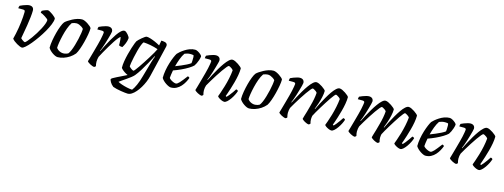

<svg xmlns="http://www.w3.org/2000/svg" viewBox="-15 -1271 5890 2242"><g transform="rotate(15 2930.0 -150.0)"><path d="M186 0Q175 0 158 -7Q141 -14 122 -25Q103 -36 86.5 -49Q70 -62 61 -75Q69 -106 76.5 -141Q84 -176 90 -212Q96 -248 100 -283Q104 -318 106.5 -350Q109 -382 109 -409Q109 -425 102 -429Q95 -433 82 -433H26Q26 -441 28.5 -450.5Q31 -460 34 -465Q50 -473 71 -481Q92 -489 112 -494.5Q132 -500 145 -500Q171 -500 184.5 -487Q198 -474 198 -449Q198 -417 192.5 -369Q187 -321 179 -270Q171 -219 162.5 -175Q154 -131 150 -104Q157 -97 167 -88.5Q177 -80 187.5 -75Q198 -70 204 -70Q214 -76 231.5 -96.5Q249 -117 270.5 -146.5Q292 -176 313 -210Q334 -244 351.5 -277.5Q369 -311 379.5 -339.5Q390 -368 390 -386Q390 -392 378.5 -401.5Q367 -411 350 -422Q333 -433 317.5 -441Q302 -449 293 -451Q293 -456 295 -464Q297 -472 299 -475Q307 -480 320.5 -485.5Q334 -491 347.5 -495.5Q361 -500 367 -500Q376 -500 392.5 -491Q409 -482 427 -469Q445 -456 457.5 -443.5Q470 -431 470 -425Q470 -397 453 -354.5Q436 -312 408.5 -264Q381 -216 348.5 -169.5Q316 -123 284 -84.5Q252 -46 225.5 -23Q199 0 186 0Z M617 0Q604 0 587.5 -7Q571 -14 553.5 -26Q536 -38 521.5 -52.5Q507 -67 499 -82Q499 -124 507.5 -173Q516 -222 528.5 -269.5Q541 -317 556 -355Q571 -393 585 -411Q595 -422 617 -437Q639 -452 666.5 -466.5Q694 -481 724 -490.5Q754 -500 781 -500Q795 -500 814 -492Q833 -484 852 -471.5Q871 -459 885 -446.5Q899 -434 902 -425Q902 -394 894 -348.5Q886 -303 873.5 -254Q861 -205 846 -163.5Q831 -122 816 -98Q790 -67 757 -45.5Q724 -24 687.5 -12Q651 0 617 0ZM668 -60Q676 -60 686 -61.5Q696 -63 707 -66.5Q718 -70 727 -75Q740 -90 753 -120.5Q766 -151 777.5 -190Q789 -229 798 -268.5Q807 -308 812 -341.5Q817 -375 817 -395Q807 -407 792.5 -416.5Q778 -426 762 -432.5Q746 -439 729 -439Q716 -439 702.5 -435.5Q689 -432 674 -426Q652 -394 636 -349.5Q620 -305 608.5 -257Q597 -209 590.5 -168Q584 -127 584 -104Q592 -92 605 -82Q618 -72 635 -66Q652 -60 668 -60Z M1059 0Q1050 0 1036 -5Q1022 -10 1008 -17.5Q994 -25 984 -33Q974 -41 972 -46Q977 -61 986 -94Q995 -127 1008 -172Q1021 -217 1034 -267Q1043 -298 1049.5 -329.5Q1056 -361 1060 -384Q1064 -407 1064 -414Q1064 -425 1056.5 -429Q1049 -433 1036 -433H982Q982 -441 984 -450Q986 -459 988 -465Q1004 -473 1025 -481Q1046 -489 1066.5 -494.5Q1087 -500 1100 -500Q1126 -500 1140 -487Q1154 -474 1154 -451Q1154 -442 1147.5 -418Q1141 -394 1132 -362Q1123 -330 1112.5 -297Q1102 -264 1092 -237.5Q1082 -211 1076 -199L1079 -196Q1096 -230 1116.5 -271Q1137 -312 1160.5 -352.5Q1184 -393 1207 -426.5Q1230 -460 1252 -480Q1274 -500 1292 -500Q1303 -500 1314.5 -491Q1326 -482 1336.5 -470Q1347 -458 1354 -446Q1361 -434 1361 -428Q1358 -394 1345 -363Q1332 -332 1317 -309Q1303 -309 1291.5 -312Q1280 -315 1275 -319Q1275 -329 1274.5 -348Q1274 -367 1272.5 -387Q1271 -407 1268 -418Q1260 -416 1242.5 -395Q1225 -374 1203 -340.5Q1181 -307 1158 -268Q1135 -229 1114 -192Q1093 -155 1079 -127Q1075 -113 1072.5 -98Q1070 -83 1070 -67Q1070 -53 1072 -39.5Q1074 -26 1077 -15Q1076 -12 1071.5 -7.5Q1067 -3 1059 0Z M1517 200Q1507 200 1484 197.5Q1461 195 1433.5 190.5Q1406 186 1380 180Q1354 174 1336 167Q1309 146 1296.5 123.5Q1284 101 1282 88Q1284 81 1301.5 70.5Q1319 60 1345.5 47Q1372 34 1402 19.5Q1432 5 1461 -10Q1441 -19 1422 -31.5Q1403 -44 1390 -56.5Q1377 -69 1375 -75Q1374 -112 1381.5 -156.5Q1389 -201 1400.5 -245.5Q1412 -290 1424 -327.5Q1436 -365 1445.5 -389Q1455 -413 1458 -417Q1464 -425 1477.5 -438.5Q1491 -452 1508 -466Q1525 -480 1539.5 -490Q1554 -500 1563 -500Q1581 -500 1608.5 -491.5Q1636 -483 1667 -469.5Q1698 -456 1727 -439L1738 -500Q1746 -500 1758.5 -499Q1771 -498 1783.5 -494.5Q1796 -491 1804 -482.5Q1812 -474 1812 -460Q1812 -459 1811.5 -455Q1811 -451 1810 -445L1721 -72Q1712 -33 1696 5.5Q1680 44 1659 79Q1638 114 1614 141.5Q1590 169 1565.5 184.5Q1541 200 1517 200ZM1556 142Q1577 116 1598 69Q1619 22 1637 -44L1691 -233Q1698 -256 1704.5 -275.5Q1711 -295 1715 -301L1710 -304Q1688 -262 1660 -211Q1632 -160 1603 -113Q1574 -66 1546 -32Q1534 -18 1510.5 0.5Q1487 19 1461 36.5Q1435 54 1413 69.5Q1391 85 1379 94Q1393 103 1424.5 114Q1456 125 1492.5 133Q1529 141 1556 142ZM1514 -76Q1518 -76 1532.5 -94Q1547 -112 1567.5 -141.5Q1588 -171 1611 -206.5Q1634 -242 1656 -277.5Q1678 -313 1695.5 -343.5Q1713 -374 1721 -392Q1674 -408 1628 -416.5Q1582 -425 1543 -427Q1532 -415 1520 -383.5Q1508 -352 1497.5 -311.5Q1487 -271 1478 -230Q1469 -189 1464 -157.5Q1459 -126 1459 -115Q1468 -102 1487 -89Q1506 -76 1514 -76Z M1985 0Q1975 0 1958.5 -7Q1942 -14 1924 -26Q1906 -38 1890.5 -53Q1875 -68 1866 -84Q1866 -129 1874.5 -177Q1883 -225 1896.5 -268.5Q1910 -312 1924.5 -346Q1939 -380 1950 -397Q1959 -408 1979 -425Q1999 -442 2026 -459.5Q2053 -477 2084 -488.5Q2115 -500 2148 -500Q2163 -500 2183 -489Q2203 -478 2218 -464Q2233 -450 2234 -441Q2231 -419 2223.5 -396Q2216 -373 2206 -353Q2196 -333 2187 -320Q2169 -302 2132.5 -279.5Q2096 -257 2050.5 -236Q2005 -215 1959 -199Q1953 -167 1950 -144Q1947 -121 1946 -105Q1953 -94 1968 -84Q1983 -74 2000.5 -67Q2018 -60 2030 -60Q2039 -60 2049 -67Q2059 -74 2072.5 -88Q2086 -102 2103 -124Q2120 -146 2144 -177Q2152 -177 2158.5 -172.5Q2165 -168 2167 -163Q2158 -138 2142.5 -109.5Q2127 -81 2104.5 -56Q2082 -31 2052.5 -15.5Q2023 0 1985 0ZM1970 -253Q2004 -266 2037 -280Q2070 -294 2099 -308.5Q2128 -323 2146 -337Q2148 -348 2148.5 -360Q2149 -372 2149 -382Q2150 -396 2149.5 -409Q2149 -422 2145 -433Q2136 -435 2126.5 -436Q2117 -437 2107 -437Q2089 -437 2071.5 -433Q2054 -429 2038 -422Q2016 -390 1999 -344.5Q1982 -299 1970 -253Z M2358 0Q2349 0 2335 -5Q2321 -10 2307 -17.5Q2293 -25 2283 -33Q2273 -41 2271 -46Q2276 -61 2285 -94Q2294 -127 2307 -172Q2320 -217 2333 -267Q2342 -298 2348.5 -329.5Q2355 -361 2359 -384Q2363 -407 2363 -414Q2363 -425 2355.5 -429Q2348 -433 2335 -433H2281Q2281 -441 2283 -450Q2285 -459 2287 -465Q2303 -473 2324 -481Q2345 -489 2365.5 -494.5Q2386 -500 2399 -500Q2425 -500 2439 -487Q2453 -474 2453 -451Q2453 -442 2446.5 -418Q2440 -394 2431 -362Q2422 -330 2411.5 -297Q2401 -264 2391 -237.5Q2381 -211 2375 -199L2379 -195Q2396 -229 2417.5 -269.5Q2439 -310 2463 -350.5Q2487 -391 2511.5 -425Q2536 -459 2558.5 -479.5Q2581 -500 2599 -500Q2614 -500 2633 -491Q2652 -482 2671 -469.5Q2690 -457 2703.5 -444.5Q2717 -432 2718 -426Q2718 -389 2710 -343.5Q2702 -298 2689.5 -252.5Q2677 -207 2664.5 -167.5Q2652 -128 2642.5 -101.5Q2633 -75 2631 -70L2643 -63Q2653 -72 2669 -92Q2685 -112 2702 -135.5Q2719 -159 2729 -176Q2739 -176 2745.5 -171.5Q2752 -167 2754 -163Q2748 -142 2734.5 -114.5Q2721 -87 2702.5 -60.5Q2684 -34 2665 -17Q2646 0 2631 0Q2616 0 2597.5 -8Q2579 -16 2564 -26.5Q2549 -37 2546 -45Q2551 -57 2563.5 -93Q2576 -129 2591 -178.5Q2606 -228 2617 -281Q2628 -334 2632 -380Q2626 -390 2615 -398.5Q2604 -407 2593 -412.5Q2582 -418 2576 -418Q2570 -418 2552.5 -397.5Q2535 -377 2511.5 -343.5Q2488 -310 2463 -271Q2438 -232 2415.5 -194.5Q2393 -157 2378 -130Q2373 -116 2370.5 -100Q2368 -84 2368 -69Q2368 -56 2370 -43Q2372 -30 2376 -15Q2375 -12 2370.5 -7.5Q2366 -3 2358 0Z M2931 0Q2918 0 2901.5 -7Q2885 -14 2867.5 -26Q2850 -38 2835.5 -52.5Q2821 -67 2813 -82Q2813 -124 2821.5 -173Q2830 -222 2842.5 -269.5Q2855 -317 2870 -355Q2885 -393 2899 -411Q2909 -422 2931 -437Q2953 -452 2980.5 -466.5Q3008 -481 3038 -490.5Q3068 -500 3095 -500Q3109 -500 3128 -492Q3147 -484 3166 -471.5Q3185 -459 3199 -446.5Q3213 -434 3216 -425Q3216 -394 3208 -348.5Q3200 -303 3187.5 -254Q3175 -205 3160 -163.5Q3145 -122 3130 -98Q3104 -67 3071 -45.5Q3038 -24 3001.5 -12Q2965 0 2931 0ZM2982 -60Q2990 -60 3000 -61.5Q3010 -63 3021 -66.5Q3032 -70 3041 -75Q3054 -90 3067 -120.5Q3080 -151 3091.5 -190Q3103 -229 3112 -268.5Q3121 -308 3126 -341.5Q3131 -375 3131 -395Q3121 -407 3106.5 -416.5Q3092 -426 3076 -432.5Q3060 -439 3043 -439Q3030 -439 3016.5 -435.5Q3003 -432 2988 -426Q2966 -394 2950 -349.5Q2934 -305 2922.5 -257Q2911 -209 2904.5 -168Q2898 -127 2898 -104Q2906 -92 2919 -82Q2932 -72 2949 -66Q2966 -60 2982 -60Z M3373 0Q3364 0 3350 -5Q3336 -10 3322 -17.5Q3308 -25 3298 -33Q3288 -41 3286 -46Q3291 -61 3300 -94Q3309 -127 3322 -172Q3335 -217 3348 -267Q3357 -298 3363.5 -329.5Q3370 -361 3374 -384Q3378 -407 3378 -414Q3378 -425 3370.5 -429Q3363 -433 3350 -433H3296Q3296 -441 3298 -450Q3300 -459 3302 -465Q3318 -473 3339 -481Q3360 -489 3380.5 -494.5Q3401 -500 3414 -500Q3440 -500 3454 -487Q3468 -474 3468 -451Q3468 -442 3461.5 -418Q3455 -394 3446 -362Q3437 -330 3426.5 -297Q3416 -264 3406 -237.5Q3396 -211 3390 -199L3394 -195Q3411 -229 3432.5 -269.5Q3454 -310 3478 -350.5Q3502 -391 3526.5 -425Q3551 -459 3573.5 -479.5Q3596 -500 3614 -500Q3629 -500 3648 -491Q3667 -482 3686 -469.5Q3705 -457 3718.5 -444.5Q3732 -432 3733 -426Q3733 -393 3723.5 -350Q3714 -307 3700 -265.5Q3686 -224 3674 -195L3678 -192Q3694 -227 3715.5 -268Q3737 -309 3760.5 -350Q3784 -391 3807.5 -425Q3831 -459 3853.5 -479.5Q3876 -500 3894 -500Q3909 -500 3928 -491Q3947 -482 3966 -469.5Q3985 -457 3998.5 -444.5Q4012 -432 4013 -426Q4013 -389 4005 -343.5Q3997 -298 3984.5 -252.5Q3972 -207 3959.5 -167.5Q3947 -128 3937.5 -101.5Q3928 -75 3926 -70L3938 -63Q3948 -72 3964 -92Q3980 -112 3996.5 -135.5Q4013 -159 4024 -176Q4033 -176 4040 -171.5Q4047 -167 4049 -163Q4043 -142 4029.5 -114.5Q4016 -87 3997.5 -60.5Q3979 -34 3960 -17Q3941 0 3926 0Q3911 0 3892.5 -8Q3874 -16 3859 -26.5Q3844 -37 3841 -45Q3846 -58 3859 -94Q3872 -130 3886.5 -179.5Q3901 -229 3912 -281.5Q3923 -334 3927 -380Q3921 -390 3910 -398Q3899 -406 3888 -412Q3877 -418 3871 -418Q3866 -418 3851.5 -400.5Q3837 -383 3817 -354Q3797 -325 3775 -290Q3753 -255 3731.5 -220Q3710 -185 3693.5 -156Q3677 -127 3668 -109Q3666 -100 3664.5 -89Q3663 -78 3663 -67Q3663 -53 3665 -40Q3667 -27 3671 -15Q3670 -12 3665 -7.5Q3660 -3 3653 0Q3643 0 3629.5 -5Q3616 -10 3602.5 -17.5Q3589 -25 3579.5 -33Q3570 -41 3568 -46Q3570 -57 3577.5 -80.5Q3585 -104 3595.5 -139.5Q3606 -175 3618 -222Q3629 -261 3637 -302.5Q3645 -344 3647 -380Q3641 -390 3630 -398Q3619 -406 3608 -412Q3597 -418 3591 -418Q3585 -418 3567.5 -397.5Q3550 -377 3526.5 -343.5Q3503 -310 3478 -271Q3453 -232 3430.5 -194.5Q3408 -157 3393 -130Q3389 -117 3386 -101Q3383 -85 3383 -68Q3383 -56 3385 -42.5Q3387 -29 3391 -15Q3390 -12 3385.5 -7.5Q3381 -3 3373 0Z M4208 0Q4199 0 4185 -5Q4171 -10 4157 -17.5Q4143 -25 4133 -33Q4123 -41 4121 -46Q4126 -61 4135 -94Q4144 -127 4157 -172Q4170 -217 4183 -267Q4192 -298 4198.5 -329.5Q4205 -361 4209 -384Q4213 -407 4213 -414Q4213 -425 4205.5 -429Q4198 -433 4185 -433H4131Q4131 -441 4133 -450Q4135 -459 4137 -465Q4153 -473 4174 -481Q4195 -489 4215.5 -494.5Q4236 -500 4249 -500Q4275 -500 4289 -487Q4303 -474 4303 -451Q4303 -442 4296.5 -418Q4290 -394 4281 -362Q4272 -330 4261.5 -297Q4251 -264 4241 -237.5Q4231 -211 4225 -199L4229 -195Q4246 -229 4267.5 -269.5Q4289 -310 4313 -350.5Q4337 -391 4361.5 -425Q4386 -459 4408.5 -479.5Q4431 -500 4449 -500Q4464 -500 4483 -491Q4502 -482 4521 -469.5Q4540 -457 4553.5 -444.5Q4567 -432 4568 -426Q4568 -393 4558.5 -350Q4549 -307 4535 -265.5Q4521 -224 4509 -195L4513 -192Q4529 -227 4550.5 -268Q4572 -309 4595.5 -350Q4619 -391 4642.5 -425Q4666 -459 4688.5 -479.5Q4711 -500 4729 -500Q4744 -500 4763 -491Q4782 -482 4801 -469.5Q4820 -457 4833.5 -444.5Q4847 -432 4848 -426Q4848 -389 4840 -343.5Q4832 -298 4819.5 -252.5Q4807 -207 4794.5 -167.5Q4782 -128 4772.5 -101.5Q4763 -75 4761 -70L4773 -63Q4783 -72 4799 -92Q4815 -112 4831.5 -135.5Q4848 -159 4859 -176Q4868 -176 4875 -171.5Q4882 -167 4884 -163Q4878 -142 4864.5 -114.5Q4851 -87 4832.5 -60.5Q4814 -34 4795 -17Q4776 0 4761 0Q4746 0 4727.5 -8Q4709 -16 4694 -26.5Q4679 -37 4676 -45Q4681 -58 4694 -94Q4707 -130 4721.5 -179.5Q4736 -229 4747 -281.5Q4758 -334 4762 -380Q4756 -390 4745 -398Q4734 -406 4723 -412Q4712 -418 4706 -418Q4701 -418 4686.5 -400.5Q4672 -383 4652 -354Q4632 -325 4610 -290Q4588 -255 4566.5 -220Q4545 -185 4528.5 -156Q4512 -127 4503 -109Q4501 -100 4499.5 -89Q4498 -78 4498 -67Q4498 -53 4500 -40Q4502 -27 4506 -15Q4505 -12 4500 -7.5Q4495 -3 4488 0Q4478 0 4464.5 -5Q4451 -10 4437.5 -17.5Q4424 -25 4414.5 -33Q4405 -41 4403 -46Q4405 -57 4412.5 -80.5Q4420 -104 4430.5 -139.5Q4441 -175 4453 -222Q4464 -261 4472 -302.5Q4480 -344 4482 -380Q4476 -390 4465 -398Q4454 -406 4443 -412Q4432 -418 4426 -418Q4420 -418 4402.5 -397.5Q4385 -377 4361.5 -343.5Q4338 -310 4313 -271Q4288 -232 4265.5 -194.5Q4243 -157 4228 -130Q4224 -117 4221 -101Q4218 -85 4218 -68Q4218 -56 4220 -42.5Q4222 -29 4226 -15Q4225 -12 4220.5 -7.5Q4216 -3 4208 0Z M5062 0Q5052 0 5035.5 -7Q5019 -14 5001 -26Q4983 -38 4967.5 -53Q4952 -68 4943 -84Q4943 -129 4951.5 -177Q4960 -225 4973.5 -268.5Q4987 -312 5001.5 -346Q5016 -380 5027 -397Q5036 -408 5056 -425Q5076 -442 5103 -459.5Q5130 -477 5161 -488.5Q5192 -500 5225 -500Q5240 -500 5260 -489Q5280 -478 5295 -464Q5310 -450 5311 -441Q5308 -419 5300.5 -396Q5293 -373 5283 -353Q5273 -333 5264 -320Q5246 -302 5209.5 -279.5Q5173 -257 5127.5 -236Q5082 -215 5036 -199Q5030 -167 5027 -144Q5024 -121 5023 -105Q5030 -94 5045 -84Q5060 -74 5077.5 -67Q5095 -60 5107 -60Q5116 -60 5126 -67Q5136 -74 5149.5 -88Q5163 -102 5180 -124Q5197 -146 5221 -177Q5229 -177 5235.5 -172.5Q5242 -168 5244 -163Q5235 -138 5219.5 -109.5Q5204 -81 5181.5 -56Q5159 -31 5129.5 -15.5Q5100 0 5062 0ZM5047 -253Q5081 -266 5114 -280Q5147 -294 5176 -308.5Q5205 -323 5223 -337Q5225 -348 5225.5 -360Q5226 -372 5226 -382Q5227 -396 5226.5 -409Q5226 -422 5222 -433Q5213 -435 5203.5 -436Q5194 -437 5184 -437Q5166 -437 5148.5 -433Q5131 -429 5115 -422Q5093 -390 5076 -344.5Q5059 -299 5047 -253Z M5435 0Q5426 0 5412 -5Q5398 -10 5384 -17.5Q5370 -25 5360 -33Q5350 -41 5348 -46Q5353 -61 5362 -94Q5371 -127 5384 -172Q5397 -217 5410 -267Q5419 -298 5425.5 -329.5Q5432 -361 5436 -384Q5440 -407 5440 -414Q5440 -425 5432.5 -429Q5425 -433 5412 -433H5358Q5358 -441 5360 -450Q5362 -459 5364 -465Q5380 -473 5401 -481Q5422 -489 5442.5 -494.5Q5463 -500 5476 -500Q5502 -500 5516 -487Q5530 -474 5530 -451Q5530 -442 5523.5 -418Q5517 -394 5508 -362Q5499 -330 5488.5 -297Q5478 -264 5468 -237.5Q5458 -211 5452 -199L5456 -195Q5473 -229 5494.5 -269.5Q5516 -310 5540 -350.5Q5564 -391 5588.5 -425Q5613 -459 5635.5 -479.5Q5658 -500 5676 -500Q5691 -500 5710 -491Q5729 -482 5748 -469.5Q5767 -457 5780.5 -444.5Q5794 -432 5795 -426Q5795 -389 5787 -343.5Q5779 -298 5766.5 -252.5Q5754 -207 5741.5 -167.5Q5729 -128 5719.5 -101.5Q5710 -75 5708 -70L5720 -63Q5730 -72 5746 -92Q5762 -112 5779 -135.5Q5796 -159 5806 -176Q5816 -176 5822.5 -171.5Q5829 -167 5831 -163Q5825 -142 5811.5 -114.5Q5798 -87 5779.5 -60.5Q5761 -34 5742 -17Q5723 0 5708 0Q5693 0 5674.5 -8Q5656 -16 5641 -26.5Q5626 -37 5623 -45Q5628 -57 5640.5 -93Q5653 -129 5668 -178.5Q5683 -228 5694 -281Q5705 -334 5709 -380Q5703 -390 5692 -398.5Q5681 -407 5670 -412.5Q5659 -418 5653 -418Q5647 -418 5629.5 -397.5Q5612 -377 5588.5 -343.5Q5565 -310 5540 -271Q5515 -232 5492.5 -194.5Q5470 -157 5455 -130Q5450 -116 5447.5 -100Q5445 -84 5445 -69Q5445 -56 5447 -43Q5449 -30 5453 -15Q5452 -12 5447.5 -7.5Q5443 -3 5435 0Z"/></g></svg>

Font: Texturina 12pt
Style: Italic
Weight: 400
Italic angle: -11°
Designer: Guillermo Torres Carreño
Foundry: Omnibus-Type
Version: Version 1.002